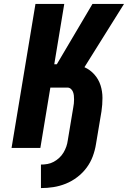

<svg xmlns="http://www.w3.org/2000/svg" viewBox="-20 -755 653 980"><path d="M189 205V85Q206 85 222.5 82Q239 79 254 71Q269 63 282 51Q295 39 304 24Q313 9 318.5 -7Q324 -23 326 -39L354 -207Q356 -217 357 -227Q358 -237 358 -247.5Q358 -258 357 -267.5Q356 -277 352.5 -286Q349 -295 341.5 -301.5Q334 -308 324 -308H237L186 0H39L161 -735H308L257 -427H270L452 -735H613L411 -412Q440 -399 461.5 -375Q483 -351 493 -320Q503 -289 503 -255Q503 -221 498 -187L470 -20Q465 12 453.5 43Q442 74 422 101Q402 128 374.5 149Q347 170 316 182.5Q285 195 253 200Q221 205 189 205Z"/></svg>

Font: Iosevka Curly HvExObl
Style: Regular
Weight: 900
Width: 7
Italic angle: -9°
Monospace: yes
Designer: Belleve Invis
Foundry: Belleve Invis
Version: Version 11.1.0; ttfautohint (v1.8.3)